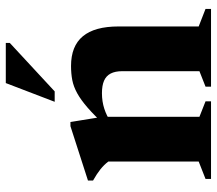

<svg xmlns="http://www.w3.org/2000/svg" viewBox="-62 -668 730 646"><g transform="rotate(-90 303.0 -345.0)"><path d="M233 -365V-39L285 -18.5V0H24V-18.5L82.5 -41.5V-345.5Q72 -359.5 56.8 -371.8Q41.5 -384 18.5 -397V-414L201.5 -473H215.5ZM334.5 -18.5 386.5 -39V-298.5Q386.5 -322.5 378.5 -337.8Q370.5 -353 354.2 -360Q338 -367 312.5 -367Q284.5 -367 260 -359Q235.5 -351 217.5 -338L203 -355Q237 -392 263.5 -415Q290 -438 312.2 -450.2Q334.5 -462.5 356.5 -466.8Q378.5 -471 404 -471Q471 -471 504 -431.2Q537 -391.5 537 -311V-41.5L596 -18.5V0H334.5ZM283.5 -526 346.5 -690.5H481.5V-677L318.5 -526Z"/></g></svg>

Font: Newsreader 36pt
Style: Bold
Weight: 700
Designer: Hugues Gentile
Foundry: Production Type
Version: Version 1.003